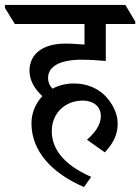

<svg xmlns="http://www.w3.org/2000/svg" viewBox="-64 -644 566 775"><path d="M275 111 304 70C186 18 145 -48 145 -115C145 -189 201 -238 270 -238C310 -238 343 -217 343 -175C343 -138 316 -105 287 -80L359 -29C393 -65 411 -100 411 -145C411 -188 389 -227 361 -257C332 -285 292 -307 235 -307C203 -307 173 -300 148 -286C136 -298 130 -313 130 -329C130 -370 167 -403 266 -403C298 -403 339 -400 363 -398V-547H482V-557L442 -624H-44V-612L-4 -547H277V-464C252 -466 227 -468 199 -468C117 -468 55 -432 55 -358C55 -320 76 -284 107 -256C80 -227 63 -189 63 -146C63 -34 145 55 275 111Z"/></svg>

Font: Noto Serif Devanagari SemiCondensed Medium
Style: Regular
Weight: 500
Width: 4
Designer: Universal Thirst, Indian Type Foundry and the Monotype Design Team
Foundry: Monotype Imaging Inc.
Version: Version 2.004